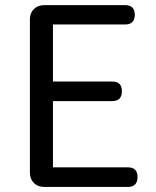

<svg xmlns="http://www.w3.org/2000/svg" viewBox="-20 -736 614 756"><path d="M154.3 0Q128.9 0 113.3 -15.6Q97.7 -31.2 97.7 -56.6V-659.2Q97.7 -684.6 113.3 -700.2Q128.9 -715.8 154.3 -715.8H472.7Q510.7 -715.8 510.7 -677.7Q510.7 -639.6 472.7 -639.6H188.5V-415H421.9Q460 -415 460 -377Q460 -337.9 421.9 -337.9H188.5V-77.1H483.4Q521.5 -77.1 521.5 -39.1Q521.5 0 483.4 0H309.6Z"/></svg>

Font: Bpmf GenSen Rounded R
Style: R
Weight: 400
Foundry: But Ko
Version: Version 1.320